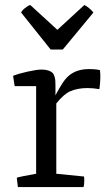

<svg xmlns="http://www.w3.org/2000/svg" viewBox="-20 -761 443 781"><path d="M186 -559.6 65.9 -710Q69.8 -718.8 81.8 -728.3Q93.8 -737.8 103 -740.7L213.4 -639.6L323.2 -740.7Q331.1 -737.3 342.5 -727.8Q354 -718.3 359.9 -710L235.4 -559.6ZM52.7 0 48.3 -38.1Q60.5 -42.5 127 -54.2V-410.6H39.6L33.2 -452.6Q55.2 -461.4 92.3 -469.7Q129.4 -478 148.9 -478Q165 -478 176 -474.4Q187 -470.7 192.9 -465.3Q198.7 -460 201.7 -450Q204.6 -439.9 205.1 -432.1Q205.6 -424.3 205.6 -410.6V-373Q210.9 -384.3 223.9 -406Q236.8 -427.7 243.7 -436Q277.8 -480 341.3 -480Q370.6 -480 386.7 -475.6Q390.6 -444.3 384.3 -398.4Q358.9 -402.8 335.9 -402.8Q296.4 -402.8 266.6 -390.1Q240.7 -379.4 209 -340.3V-54.2L321.8 -43Q322.8 -39.6 322.8 -25.4Q322.8 -6.3 319.3 0Z"/></svg>

Font: Fjord
Style: One
Weight: 400
Designer: Viktoriya Grabowska
Foundry: Viktoriya Grabowska
Version: Version 1.002